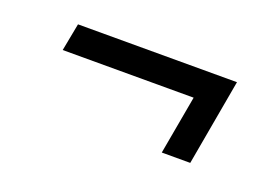

<svg xmlns="http://www.w3.org/2000/svg" viewBox="-44 -544 601 412"><g transform="rotate(20 256.5 -338.5)"><path d="M342 -240 366 -374H67L79 -437H442L407 -240Z"/></g></svg>

Font: Archivo Condensed Light
Style: Italic
Weight: 300
Width: 3
Italic angle: -10°
Designer: Hector Gatti
Foundry: Omnibus-Type
Version: Version 2.001